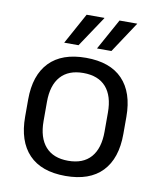

<svg xmlns="http://www.w3.org/2000/svg" viewBox="-80 -746 679 822"><g transform="rotate(10 260.0 -335.0)"><path d="M260 12.5Q155 12.5 100.8 -44.2Q46.5 -101 46.5 -207.5V-282Q46.5 -388 101 -444.5Q155.5 -501 260 -501Q365 -501 419.2 -444.5Q473.5 -388 473.5 -282V-207.5Q473.5 -101 419.2 -44.2Q365 12.5 260 12.5ZM260 -53.5Q325 -53.5 358.8 -92Q392.5 -130.5 392.5 -203V-286.5Q392.5 -358.5 358.8 -396.8Q325 -435 260 -435Q195.5 -435 161.5 -396.8Q127.5 -358.5 127.5 -286.5V-203Q127.5 -130.5 161.5 -92Q195.5 -53.5 260 -53.5ZM373 -683H450V-682.5L361.5 -548.5H299V-549ZM230 -683H307V-681L218.5 -548.5H156.5V-549Z"/></g></svg>

Font: Anek Latin
Style: Regular
Weight: 400
Designer: Yesha Goshar
Foundry: Ek Type
Version: Version 1.003